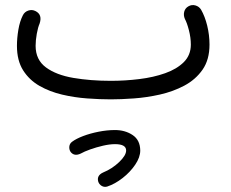

<svg xmlns="http://www.w3.org/2000/svg" viewBox="-20 -363 910 758"><path d="M46.9 -182.1Q46.9 -212.4 52.5 -245.6Q58.1 -278.8 70.3 -302.7Q77.1 -316.4 91.8 -321.3Q106.4 -326.2 120.1 -319.3Q148.4 -305.2 136.2 -269.5Q129.9 -255.4 125.2 -229.5Q120.6 -203.6 120.6 -182.1Q120.6 -127 161.4 -96.9Q202.1 -66.9 269.8 -55.4Q337.4 -43.9 417.5 -43.9Q474.1 -43.9 530 -50.8Q585.9 -57.6 632.1 -74Q678.2 -90.3 705.8 -117.9Q733.4 -145.5 733.4 -187Q733.4 -214.4 725.8 -243.7Q718.3 -272.9 710 -288.1Q703.6 -302.7 707.3 -316.7Q710.9 -330.6 723.6 -337.9Q736.8 -345.7 751.5 -341.6Q766.1 -337.4 773.9 -324.7Q789.1 -298.3 798.1 -261.5Q807.1 -224.6 807.1 -187Q807.1 -127.4 779.8 -88.1Q752.4 -48.8 708 -25.1Q663.6 -1.5 611.3 10.3Q559.1 22 508.1 25.6Q457 29.3 417.5 29.3Q374.5 29.3 324.2 25.6Q273.9 22 225.1 10.5Q176.3 -1 136 -23.9Q95.7 -46.9 71.3 -85.4Q46.9 -124 46.9 -182.1ZM367.7 353.5Q361.3 329.6 387.2 317.9Q422.9 303.2 450.4 276.9Q478 250.5 478 231Q478 206.1 434.1 206.1Q413.1 206.1 386.7 212.2Q360.4 218.3 336.4 226.8Q312.5 235.4 298.8 243.2Q273.4 255.4 258.8 236.8Q252.4 227.1 253.7 215.3Q254.9 203.6 265.1 196.3Q280.8 184.6 308.3 174.1Q335.9 163.6 369.4 157Q402.8 150.4 434.1 150.4Q474.1 150.4 503.7 170.2Q533.2 189.9 533.7 231Q533.7 257.8 513.9 287.1Q494.1 316.4 464.1 339.8Q434.1 363.3 403.3 373.5Q391.6 377 381.3 370.8Q371.1 364.7 367.7 353.5Z"/></svg>

Font: Mikhak-FD Regular
Style: FD-Regular
Weight: 400
Designer: Amin Abedi
Version: Version 3.2